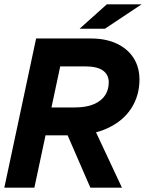

<svg xmlns="http://www.w3.org/2000/svg" viewBox="-27 -868 681 888"><path d="M107 -242 134 -371H317Q373 -371 408 -386.5Q443 -402 459.5 -428Q476 -454 476 -487Q476 -522 449.5 -541.5Q423 -561 366 -561H175L202 -690H393Q463 -690 513.5 -666Q564 -642 591 -599.5Q618 -557 618 -500Q618 -426 580.5 -367.5Q543 -309 471.5 -275.5Q400 -242 299 -242ZM-7 0 140 -690H279L132 0ZM391 0 261 -299H397L537 0ZM341 -735 467 -848H628L458 -735Z"/></svg>

Font: Radio Canada Big SemiBold
Style: Italic
Weight: 600
Italic angle: -12°
Designer: Étienne Aubert Bonn
Foundry: Coppers and Brasses
Version: Version 1.001